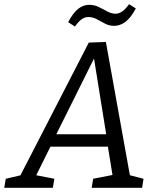

<svg xmlns="http://www.w3.org/2000/svg" viewBox="-56 -901 750 921"><path d="M569.9 -44.5 551.5 -64.5 632.4 -43.5 625.7 0H383.6L391 -43.5L491.5 -63.2L485.5 -49.5L459.5 -210.3L467.9 -197.3H176.4L191.8 -209.6L112.6 -49.8L109.6 -61.9L204.8 -43.5L197.4 0H-35.7L-28.3 -43.5L59 -63.9L34.9 -46.1L369.9 -696.7L451.9 -699.7ZM207.2 -243.1 202.2 -256.9H463.5L455.9 -241.5L390.3 -649.5L409.4 -649.2ZM303.4 -773.7 270.9 -794.7Q294.9 -839.8 319.3 -858.9Q343.7 -877.9 371.4 -877.9Q396.7 -877.9 418.2 -867.2Q439.7 -856.6 459.4 -845.9Q479.1 -835.2 498.1 -835.2Q531.1 -835.2 563.1 -880.9L595.5 -860.5Q571.5 -815.1 545.5 -796Q519.4 -777 492.4 -777Q468.1 -777 447.7 -787.7Q427.4 -798.3 408.5 -808.8Q389.7 -819.3 367.3 -819.3Q351 -819.3 336.2 -809Q321.4 -798.7 303.4 -773.7Z"/></svg>

Font: Bitter Thin
Style: Italic
Weight: 100
Italic angle: -9°
Designer: Sol Matas, and Bitter project Authors
Foundry: Sol Matas
Version: Version 2.002